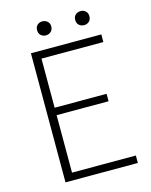

<svg xmlns="http://www.w3.org/2000/svg" viewBox="-129 -963 824 1046"><g transform="rotate(-15 283.5 -440.0)"><path d="M108 0V-728H505V-685H156V-408H449V-366H156V-42H516V0ZM212 -801Q196 -801 184.5 -811.5Q173 -822 173 -841Q173 -859 184.5 -869.5Q196 -880 212 -880Q229 -880 241 -869.5Q253 -859 253 -841Q253 -822 241 -811.5Q229 -801 212 -801ZM429 -801Q411 -801 399.5 -811.5Q388 -822 388 -841Q388 -859 399.5 -869.5Q411 -880 429 -880Q445 -880 456.5 -869.5Q468 -859 468 -841Q468 -822 456.5 -811.5Q445 -801 429 -801Z"/></g></svg>

Font: Noto Sans SC ExtraLight
Style: Regular
Weight: 250
Designer: Ryoko NISHIZUKA 西塚涼子 (kana, bopomofo & ideographs); Paul D. Hunt (Latin, Greek & Cyrillic); Sandoll Communications 산돌커뮤니
Foundry: Adobe
Version: Version 2.004-H2;hotconv 1.0.118;makeotfexe 2.5.65603